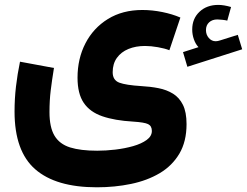

<svg xmlns="http://www.w3.org/2000/svg" viewBox="-20 -506 1019 792"><path d="M933.1 -477.1Q903.3 -485.8 880.4 -485.8Q833 -485.8 803 -457.5Q772.9 -429.2 772.9 -384.3Q772.9 -363.3 779.8 -343.8Q786.6 -324.2 798.8 -311.5L734.9 -291L752.9 -230.5L979 -302.7L960.9 -362.3L888.2 -339.4Q877.9 -335.9 869.6 -335.9Q853 -335.9 841.3 -349.4Q829.6 -362.8 829.6 -381.8Q829.6 -401.9 842.5 -413.8Q855.5 -425.8 876.5 -425.8Q884.8 -425.8 897.7 -424.3Q910.6 -422.9 917.5 -420.9ZM724.1 -433.6Q691.4 -447.8 649.7 -456.3Q607.9 -464.8 567.4 -464.8Q485.4 -464.8 425.3 -427.7Q365.2 -390.6 332.5 -327.4Q299.8 -264.2 299.8 -185.5Q299.8 -119.6 325.4 -81.8Q351.1 -43.9 402.1 -26.4Q453.1 -8.8 528.8 -4.4Q575.7 -1.5 591.1 6.1Q606.4 13.7 606.4 34.2Q606.4 55.7 585 71.3Q563.5 86.9 529.3 96.7Q495.1 106.4 455.8 111.1Q416.5 115.7 380.9 115.7Q312.5 115.7 269 102.1Q225.6 88.4 204.8 53.7Q184.1 19 184.1 -43.5Q184.1 -91.3 189.2 -133.1Q194.3 -174.8 202.6 -225.6L62.5 -251.5Q51.8 -199.7 45.9 -149.2Q40 -98.6 40 -45.9Q40 117.7 125.2 192.1Q210.4 266.6 379.4 266.6Q453.6 266.6 520.5 252.7Q587.4 238.8 638.9 208.3Q690.4 177.7 720 127.7Q749.5 77.6 749.5 5.9Q749.5 -43.5 734.6 -73.5Q719.7 -103.5 693.6 -119.6Q667.5 -135.7 633.8 -142.3Q600.1 -148.9 562.5 -150.9Q499.5 -154.8 472.2 -165Q444.8 -175.3 444.8 -208Q444.8 -243.2 462.2 -267.3Q479.5 -291.5 509.8 -304Q540 -316.4 578.1 -316.4Q602.5 -316.4 631.3 -311.3Q660.2 -306.2 678.7 -298.8Z"/></svg>

Font: Estedad-FD-VF Thin
Style: Regular
Weight: 100
Designer: Amin Abedi
Version: Version 5.0